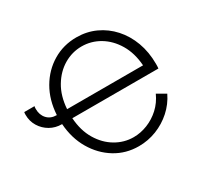

<svg xmlns="http://www.w3.org/2000/svg" viewBox="-154 -927 1178 1130"><g transform="rotate(-30 435.5 -361.5)"><path d="M71.3 -503.4Q69.3 -497.1 69.3 -485.4Q69.3 -444.3 93.3 -418.2Q117.2 -392.1 157.7 -392.1H158.7Q164.6 -492.2 209 -568.4Q253.4 -644.5 325.7 -687.7Q397.9 -731 486.3 -731Q556.2 -731 615.7 -703.6Q675.3 -676.3 720.2 -626.5Q765.1 -576.7 790 -509.3Q814.9 -441.9 814.9 -361.3Q814.9 -354 814.7 -345.9Q814.5 -337.9 813.5 -330.6H228.5Q234.4 -244.1 271.5 -182.1Q308.6 -120.1 365.2 -86.7Q421.9 -53.2 486.3 -53.2Q534.2 -53.2 580.8 -71.8Q627.4 -90.3 665.5 -125.2Q703.6 -160.2 726.1 -210L784.7 -176.3Q757.3 -119.6 711.2 -78.4Q665 -37.1 607.2 -14.4Q549.3 8.3 486.3 8.3Q398.9 8.3 327.4 -35.4Q255.9 -79.1 210.9 -155.5Q166 -231.9 159.2 -330.6H157.7Q114.3 -330.6 78.6 -351.1Q43 -371.6 21.5 -406.7Q0 -441.9 0 -485.4Q0 -496.1 1.5 -503.4ZM486.3 -669.4Q421.9 -669.4 365.2 -636Q308.6 -602.5 271.5 -540.5Q234.4 -478.5 228.5 -392.1H744.6Q738.3 -478.5 701.2 -540.5Q664.1 -602.5 607.7 -636Q551.3 -669.4 486.3 -669.4Z"/></g></svg>

Font: Giphurs Light
Style: Regular
Weight: 300
Version: Version 0.920; ttfautohint (v1.8.4.7-5d5b)